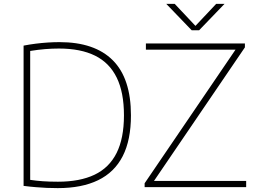

<svg xmlns="http://www.w3.org/2000/svg" viewBox="-20 -964 1322 989"><path d="M277.5 5Q247.5 5 220.8 3.8Q194 2.5 165.5 0.2Q137 -2 101.5 -6.5V-729Q132 -735 163.8 -739Q195.5 -743 226.5 -745Q257.5 -747 286.5 -747Q467.5 -747 561 -653.5Q654.5 -560 654.5 -370Q654.5 -242.5 612 -159.5Q569.5 -76.5 485.5 -35.8Q401.5 5 277.5 5ZM278.5 -28Q391.5 -28 467 -64Q542.5 -100 580.5 -175.8Q618.5 -251.5 618.5 -370Q618.5 -488 581.2 -564.2Q544 -640.5 469.8 -677.2Q395.5 -714 283.5 -714Q248.5 -714 212 -711Q175.5 -708 135.5 -701.5V-37.5Q166 -33 199.8 -30.5Q233.5 -28 278.5 -28ZM725 0V-20L1201.5 -720.5L1208 -708H731.5V-740H1241.5V-720L765 -20L758.5 -32H1248V0ZM967.5 -808 836.5 -944H880L994.5 -822.5H979L1093.5 -944H1136.5L1005.5 -808Z"/></svg>

Font: Encode Sans SC SemiExpanded Thin
Style: Regular
Weight: 250
Width: 6
Designer: Multiple Designers
Foundry: Impallari Type
Version: Version 3.002